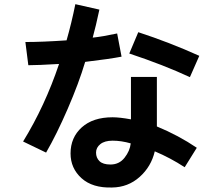

<svg xmlns="http://www.w3.org/2000/svg" viewBox="-20 -834 1040 897"><path d="M428.7 -121.1Q428.7 -96.7 444.8 -81.1Q460.9 -65.4 496.1 -65.4Q537.1 -65.4 562 -97.2Q586.9 -128.9 590.8 -164.1Q546.9 -176.8 505.9 -176.8Q468.8 -176.8 448.7 -160.6Q428.7 -144.5 428.7 -121.1ZM309.6 -117.2Q309.6 -191.4 361.8 -238.8Q414.1 -286.1 505.9 -286.1Q539.1 -286.1 591.8 -276.4V-474.6H712.9V-243.2Q814.5 -201.2 899.4 -143.6L842.8 -52.7Q775.4 -96.7 703.1 -127Q686.5 -55.7 632.3 -7.3Q578.1 41 503.9 42Q412.1 44.9 360.8 -1.5Q309.6 -47.9 309.6 -117.2ZM584 -584 626 -683.6Q772.5 -635.7 911.1 -573.2L867.2 -473.6Q743.2 -531.2 584 -584ZM377.9 -544.9Q348.6 -446.3 296.4 -325.7Q244.1 -205.1 195.3 -121.1L87.9 -172.9Q190.4 -339.8 255.9 -535.2Q156.2 -529.3 112.3 -529.3L98.6 -637.7Q176.8 -637.7 291 -645.5Q314.5 -727.5 332 -814.5L444.3 -789.1Q427.7 -710.9 413.1 -658.2Q460 -663.1 527.3 -677.7L547.9 -569.3Q493.2 -558.6 377.9 -544.9Z"/></svg>

Font: Gothic A1
Style: Bold
Weight: 700
Version: Version 2.50